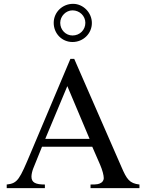

<svg xmlns="http://www.w3.org/2000/svg" viewBox="-20 -981 762 1001"><path d="M447 -257H216L331 -532ZM707 0V-19C655 -25 641 -46 613 -111L367 -674H347L141 -186C82 -46 73 -25 15 -19V0H214V-19C166 -19 144 -29 144 -60C144 -72 148 -89 153 -102L199 -216H461L502 -122C514 -94 521 -67 521 -52C521 -43 515 -32 507 -28C495 -21 488 -19 452 -19V0ZM425 -862C425 -825 396 -796 358 -796C323 -796 294 -825 294 -862C294 -897 324 -927 358 -927C395 -927 425 -898 425 -862ZM459 -861C459 -915 414 -961 361 -961C305 -961 260 -917 260 -862C260 -806 303 -762 358 -762C414 -762 459 -806 459 -861Z"/></svg>

Font: XITS Math
Style: Regular
Weight: 400
Designer: MicroPress Inc., with final additions and corrections provided by Coen Hoffman, Elsevier (retired)
Version: Version 1.302